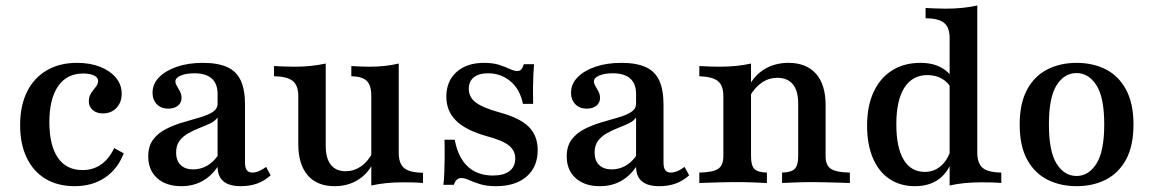

<svg xmlns="http://www.w3.org/2000/svg" viewBox="-20 -651 4104 683"><path d="M245.2 11.3Q185.5 11.3 141.9 -14.9Q98.4 -41.1 75 -89.9Q51.6 -138.7 51.6 -205.6Q51.6 -275 76.2 -324.6Q100.8 -374.2 146.4 -400.8Q191.9 -427.4 254 -427.4Q300.8 -427.4 336.3 -413.3Q371.8 -399.2 392.3 -374.6Q412.9 -350 412.9 -317.7Q412.9 -287.1 394.4 -267.3Q375.8 -247.6 346 -247.6Q323.4 -247.6 309.7 -259.7Q296 -271.8 296 -290.3Q296 -307.3 304 -319.4Q312.1 -331.5 320.6 -341.9Q329 -352.4 329 -362.9Q329 -375.8 314.1 -382.7Q299.2 -389.5 275.8 -389.5Q217.7 -389.5 186.7 -344.4Q155.6 -299.2 155.6 -216.9Q155.6 -133.9 185.9 -89.9Q216.1 -46 273.4 -46Q311.3 -46 339.5 -65.7Q367.7 -85.5 386.3 -124.2L420.2 -105.6Q398.4 -49.2 353.2 -19Q308.1 11.3 245.2 11.3Z M625 11.3Q571 11.3 539.1 -17.3Q507.3 -46 507.3 -94.4Q507.3 -131.5 525 -154.8Q542.7 -178.2 571 -192.3Q599.2 -206.5 630.6 -215.7Q662.1 -225 690.3 -233.1Q718.5 -241.1 736.3 -252.4Q754 -263.7 754 -282.3V-316.9Q754 -353.2 733.1 -371.8Q712.1 -390.3 671.8 -390.3Q641.9 -390.3 623 -382.3Q604 -374.2 604 -361.3Q604 -353.2 609.7 -344.4Q615.3 -335.5 620.6 -325Q625.8 -314.5 625.8 -302.4Q625.8 -285.5 612.9 -275Q600 -264.5 578.2 -264.5Q553.2 -264.5 537.9 -280.2Q522.6 -296 522.6 -321Q522.6 -352.4 546 -376.2Q569.4 -400 609.7 -413.7Q650 -427.4 701.6 -427.4Q754.8 -427.4 787.9 -412.5Q821 -397.6 836.3 -364.9Q851.6 -332.3 851.6 -278.2V-72.6Q851.6 -54 858.1 -45.6Q864.5 -37.1 877.4 -37.1Q889.5 -37.1 902 -42.7Q914.5 -48.4 926.6 -57.3L942.7 -27.4Q921.8 -8.1 895.6 1.6Q869.4 11.3 836.3 11.3Q754.8 11.3 754 -57.3Q730.6 -23.4 698.4 -6Q666.1 11.3 625 11.3ZM666.9 -48.4Q692.7 -48.4 714.9 -60.5Q737.1 -72.6 754 -96V-233.1Q746 -221 728.6 -212.5Q711.3 -204 690.3 -196Q669.4 -187.9 650 -177Q630.6 -166.1 618.5 -150Q606.5 -133.9 606.5 -108.1Q606.5 -79.8 622.6 -64.1Q638.7 -48.4 666.9 -48.4Z M1170.2 11.3Q1108.1 11.3 1074.6 -27.4Q1041.1 -66.1 1041.1 -138.7V-308.9Q1041.1 -346.8 1021.4 -362.9Q1001.6 -379 954.8 -379.8V-416.1Q971 -415.3 988.7 -414.5Q1006.5 -413.7 1025.8 -413.7Q1057.3 -413.7 1085.1 -416.5Q1112.9 -419.4 1138.7 -425V-132.3Q1138.7 -87.9 1156.9 -64.9Q1175 -41.9 1209.7 -41.9Q1238.7 -41.9 1263.3 -58.5Q1287.9 -75 1305.6 -108.1L1304.8 -66.9Q1285.5 -29.8 1250.4 -9.3Q1215.3 11.3 1170.2 11.3ZM1300.8 8.9V-309.7Q1300.8 -347.6 1284.7 -363.3Q1268.5 -379 1229.8 -379.8V-416.1Q1244.4 -415.3 1260.1 -414.5Q1275.8 -413.7 1292.7 -413.7Q1322.6 -413.7 1348.8 -416.5Q1375 -419.4 1398.4 -425V-107.3Q1398.4 -69.4 1417.7 -53.2Q1437.1 -37.1 1484.7 -36.3V0Q1467.7 -1.6 1450.4 -2Q1433.1 -2.4 1413.7 -2.4Q1382.3 -2.4 1354 0.4Q1325.8 3.2 1300.8 8.9Z M1744.4 11.3Q1709.7 11.3 1686.3 3.6Q1662.9 -4 1647.6 -10.9Q1632.3 -17.7 1620.2 -17.7Q1602.4 -17.7 1594.4 6.5H1557.3Q1559.7 -13.7 1560.5 -35.9Q1561.3 -58.1 1561.7 -87.1Q1562.1 -116.1 1561.3 -154H1597.6Q1609.7 -90.3 1644 -58.5Q1678.2 -26.6 1733.9 -26.6Q1771.8 -26.6 1792.3 -42.3Q1812.9 -58.1 1812.9 -87.1Q1812.9 -115.3 1790.3 -133.5Q1767.7 -151.6 1710.5 -166.9Q1636.3 -187.9 1602 -222.2Q1567.7 -256.5 1567.7 -307.3Q1567.7 -362.1 1604 -394.8Q1640.3 -427.4 1701.6 -427.4Q1733.9 -427.4 1756 -420.2Q1778.2 -412.9 1793.5 -405.6Q1808.9 -398.4 1820.2 -398.4Q1829 -398.4 1834.3 -404Q1839.5 -409.7 1843.5 -422.6H1879.8Q1878.2 -405.6 1877.4 -387.1Q1876.6 -368.5 1876.2 -343.5Q1875.8 -318.5 1876.6 -281.5H1840.3Q1829.8 -333.1 1796 -361.7Q1762.1 -390.3 1716.1 -390.3Q1683.1 -390.3 1665.3 -375.8Q1647.6 -361.3 1647.6 -334.7Q1647.6 -305.6 1672.2 -286.7Q1696.8 -267.7 1758.1 -250.8Q1829 -231.5 1860.9 -200Q1892.7 -168.5 1892.7 -116.9Q1892.7 -57.3 1853.2 -23Q1813.7 11.3 1744.4 11.3Z M2113.7 11.3Q2059.7 11.3 2027.8 -17.3Q1996 -46 1996 -94.4Q1996 -131.5 2013.7 -154.8Q2031.5 -178.2 2059.7 -192.3Q2087.9 -206.5 2119.4 -215.7Q2150.8 -225 2179 -233.1Q2207.3 -241.1 2225 -252.4Q2242.7 -263.7 2242.7 -282.3V-316.9Q2242.7 -353.2 2221.8 -371.8Q2200.8 -390.3 2160.5 -390.3Q2130.6 -390.3 2111.7 -382.3Q2092.7 -374.2 2092.7 -361.3Q2092.7 -353.2 2098.4 -344.4Q2104 -335.5 2109.3 -325Q2114.5 -314.5 2114.5 -302.4Q2114.5 -285.5 2101.6 -275Q2088.7 -264.5 2066.9 -264.5Q2041.9 -264.5 2026.6 -280.2Q2011.3 -296 2011.3 -321Q2011.3 -352.4 2034.7 -376.2Q2058.1 -400 2098.4 -413.7Q2138.7 -427.4 2190.3 -427.4Q2243.5 -427.4 2276.6 -412.5Q2309.7 -397.6 2325 -364.9Q2340.3 -332.3 2340.3 -278.2V-72.6Q2340.3 -54 2346.8 -45.6Q2353.2 -37.1 2366.1 -37.1Q2378.2 -37.1 2390.7 -42.7Q2403.2 -48.4 2415.3 -57.3L2431.5 -27.4Q2410.5 -8.1 2384.3 1.6Q2358.1 11.3 2325 11.3Q2243.5 11.3 2242.7 -57.3Q2219.4 -23.4 2187.1 -6Q2154.8 11.3 2113.7 11.3ZM2155.6 -48.4Q2181.5 -48.4 2203.6 -60.5Q2225.8 -72.6 2242.7 -96V-233.1Q2234.7 -221 2217.3 -212.5Q2200 -204 2179 -196Q2158.1 -187.9 2138.7 -177Q2119.4 -166.1 2107.3 -150Q2095.2 -133.9 2095.2 -108.1Q2095.2 -79.8 2111.3 -64.1Q2127.4 -48.4 2155.6 -48.4Z M2762.1 0V-37.1Q2795.2 -37.9 2807.3 -50.4Q2819.4 -62.9 2819.4 -95.2V-282.3Q2819.4 -328.2 2800.4 -351.2Q2781.5 -374.2 2745.2 -374.2Q2715.3 -374.2 2690.3 -357.3Q2665.3 -340.3 2646.8 -308.1V-349.2Q2666.9 -386.3 2702.8 -406.9Q2738.7 -427.4 2784.7 -427.4Q2848.4 -427.4 2882.7 -388.7Q2916.9 -350 2916.9 -277.4V-95.2Q2916.9 -62.9 2935.9 -50.4Q2954.8 -37.9 3003.2 -37.1V0Q2990.3 -0.8 2968.1 -1.2Q2946 -1.6 2920.2 -2.4Q2894.4 -3.2 2870.2 -3.2Q2838.7 -3.2 2808.1 -2Q2777.4 -0.8 2762.1 0ZM2467.7 0V-37.1Q2516.1 -37.9 2534.7 -50.4Q2553.2 -62.9 2553.2 -95.2V-308.9Q2553.2 -346.8 2533.9 -362.5Q2514.5 -378.2 2467.7 -379.8V-416.1Q2484.7 -415.3 2502.4 -414.5Q2520.2 -413.7 2537.9 -413.7Q2571 -413.7 2599.2 -416.5Q2627.4 -419.4 2651.6 -425V-95.2Q2651.6 -62.1 2663.7 -50Q2675.8 -37.9 2708.1 -37.1V0Q2690.3 -0.8 2661.7 -2Q2633.1 -3.2 2602.4 -3.2Q2566.9 -3.2 2529 -2Q2491.1 -0.8 2467.7 0Z M3358.1 8.9V-515.3Q3358.1 -553.2 3338.7 -569.4Q3319.4 -585.5 3272.6 -586.3V-622.6Q3289.5 -621.8 3307.3 -621Q3325 -620.2 3344.4 -620.2Q3375 -620.2 3403.2 -623Q3431.5 -625.8 3456.5 -631.5V-108.1Q3456.5 -70.2 3475.4 -54Q3494.4 -37.9 3541.9 -37.1V0Q3525 -1.6 3507.3 -2Q3489.5 -2.4 3470.2 -2.4Q3439.5 -2.4 3410.9 0.4Q3382.3 3.2 3358.1 8.9ZM3234.7 11.3Q3182.3 11.3 3144 -14.5Q3105.6 -40.3 3085.1 -88.7Q3064.5 -137.1 3064.5 -204Q3064.5 -273.4 3087.5 -323.4Q3110.5 -373.4 3153.2 -400.4Q3196 -427.4 3254 -427.4Q3298.4 -427.4 3328.6 -410.5Q3358.9 -393.5 3371 -366.9L3364.5 -334.7Q3354.8 -356.5 3332.3 -370.2Q3309.7 -383.9 3279 -383.9Q3225.8 -383.9 3197.2 -339.1Q3168.5 -294.4 3168.5 -208.9Q3168.5 -126.6 3194.4 -83.1Q3220.2 -39.5 3270.2 -39.5Q3303.2 -39.5 3327.8 -61.3Q3352.4 -83.1 3363.7 -122.6L3368.5 -87.9Q3355.6 -41.1 3321.4 -14.9Q3287.1 11.3 3234.7 11.3Z M3809.7 11.3Q3751.6 11.3 3705.6 -12.1Q3659.7 -35.5 3633.5 -83.9Q3607.3 -132.3 3607.3 -208.1Q3607.3 -283.1 3633.5 -331.9Q3659.7 -380.6 3705.6 -404Q3751.6 -427.4 3809.7 -427.4Q3868.5 -427.4 3914.1 -404Q3959.7 -380.6 3985.9 -331.9Q4012.1 -283.1 4012.1 -208.1Q4012.1 -132.3 3985.9 -83.9Q3959.7 -35.5 3914.1 -12.1Q3868.5 11.3 3809.7 11.3ZM3809.7 -25Q3852.4 -25 3880.2 -68.5Q3908.1 -112.1 3908.1 -208.1Q3908.1 -304.8 3880.2 -348Q3852.4 -391.1 3809.7 -391.1Q3766.1 -391.1 3738.7 -348Q3711.3 -304.8 3711.3 -208.1Q3711.3 -112.1 3738.7 -68.5Q3766.1 -25 3809.7 -25Z"/></svg>

Font: Playfair 9pt SemiBold
Style: Regular
Weight: 600
Designer: Claus Eggers Sørensen
Foundry: Claus Eggers Sørensen
Version: Version 2.001;gftools[0.9.30]